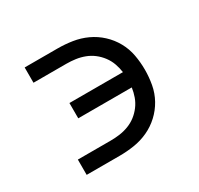

<svg xmlns="http://www.w3.org/2000/svg" viewBox="-117 -662 834 805"><g transform="rotate(-30 300.0 -260.0)"><path d="M88 0V-74H247Q269 -74 291 -77Q313 -80 334 -88Q355 -96 372.5 -109.5Q390 -123 403.5 -141Q417 -159 424.5 -180Q432 -201 435 -223H176V-297H435Q432 -319 424.5 -340Q417 -361 403.5 -379Q390 -397 372.5 -410.5Q355 -424 334 -432Q313 -440 291 -443Q269 -446 247 -446H88V-520H247Q283 -520 318.5 -514.5Q354 -509 386.5 -494Q419 -479 445.5 -454.5Q472 -430 489.5 -398.5Q507 -367 513.5 -331.5Q520 -296 520 -260Q520 -224 513.5 -188.5Q507 -153 489.5 -121.5Q472 -90 445.5 -65.5Q419 -41 386.5 -26Q354 -11 318.5 -5.5Q283 0 247 0Z"/></g></svg>

Font: Zed Sans Extended
Style: Regular
Weight: 400
Width: 7
Designer: Belleve Invis
Foundry: Belleve Invis
Version: Version 1.0.0; ttfautohint (v1.8.4)